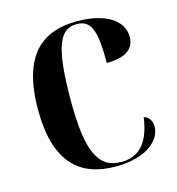

<svg xmlns="http://www.w3.org/2000/svg" viewBox="-88 -624 656 711"><g transform="rotate(-15 239.5 -268.5)"><path d="M270 10C396 10 447 -49 447 -96C447 -118 436 -135 417 -140C403 -38 358 -1 295 -1C207 -1 172 -72 172 -268C172 -479 202 -537 266 -537C321 -537 337 -495 337 -369C420 -369 444 -403 444 -441C444 -505 377 -547 270 -547C139 -547 46 -480 46 -267C46 -61 137 10 270 10Z"/></g></svg>

Font: Noto Serif Display SemiCondensed SemiBold
Style: Regular
Weight: 600
Width: 4
Designer: Monotype Design Team
Foundry: Monotype Imaging Inc.
Version: Version 2.009